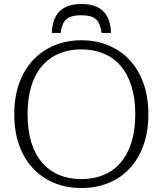

<svg xmlns="http://www.w3.org/2000/svg" viewBox="-20 -931 821 968"><path d="M391 -911Q345 -911 312 -896Q279 -881 261 -848.5Q243 -816 241 -765H286Q290 -798 301 -817.5Q312 -837 333.5 -845.5Q355 -854 389 -854Q424 -854 445 -845.5Q466 -837 477 -817.5Q488 -798 492 -765H540Q538 -816 520 -848.5Q502 -881 469.5 -896Q437 -911 391 -911ZM390 17Q317 17 255 -8Q193 -33 147.5 -81Q102 -129 77 -198Q52 -267 52 -355Q52 -443 77 -512Q102 -581 147.5 -629Q193 -677 255 -702.5Q317 -728 390 -728Q464 -728 526 -702.5Q588 -677 633 -629Q678 -581 703 -512Q728 -443 728 -355Q728 -267 703 -198Q678 -129 633 -81Q588 -33 526 -8Q464 17 390 17ZM390 -28Q452 -28 502.5 -49Q553 -70 588.5 -111.5Q624 -153 643 -214Q662 -275 662 -355Q662 -435 643 -496Q624 -557 588.5 -598.5Q553 -640 502.5 -661Q452 -682 390 -682Q328 -682 278 -661Q228 -640 192 -598.5Q156 -557 137.5 -496Q119 -435 119 -355Q119 -275 137.5 -214Q156 -153 192 -111.5Q228 -70 278 -49Q328 -28 390 -28Z"/></svg>

Font: Roboto Serif 20pt ExtraLight
Style: Regular
Weight: 250
Version: Version 1.008